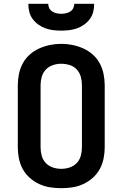

<svg xmlns="http://www.w3.org/2000/svg" viewBox="-20 -975 640 1003"><path d="M300 8Q270 8 241 3.5Q212 -1 185 -13.5Q158 -26 135.5 -46Q113 -66 99 -91.5Q85 -117 79 -146.5Q73 -176 73 -205V-530Q73 -559 79 -588.5Q85 -618 99 -644Q113 -670 135.5 -690Q158 -710 185 -722Q212 -734 241 -740Q270 -746 300 -746Q330 -746 359 -740Q388 -734 415 -722Q442 -710 464.5 -690Q487 -670 501 -644Q515 -618 521 -588.5Q527 -559 527 -530V-205Q527 -176 521 -146.5Q515 -117 501 -91.5Q487 -66 464.5 -46Q442 -26 415 -13.5Q388 -1 359 3.5Q330 8 300 8ZM300 -93Q322 -93 343.5 -100Q365 -107 380.5 -123Q396 -139 402 -161Q408 -183 408 -205V-530Q408 -552 402 -574Q396 -596 380.5 -612.5Q365 -629 343 -635.5Q321 -642 299 -642Q277 -642 255.5 -634.5Q234 -627 219 -611Q204 -595 198 -573.5Q192 -552 192 -530V-205Q192 -183 198 -161Q204 -139 219.5 -123Q235 -107 256.5 -100Q278 -93 300 -93ZM300 -815Q279 -815 258 -817.5Q237 -820 217.5 -827Q198 -834 180.5 -846.5Q163 -859 150.5 -876Q138 -893 133 -913.5Q128 -934 128 -955H232Q232 -943 237.5 -932Q243 -921 253.5 -914.5Q264 -908 276 -905.5Q288 -903 300 -903Q312 -903 324 -905.5Q336 -908 346.5 -914.5Q357 -921 362.5 -932Q368 -943 368 -955H472Q472 -934 467 -913.5Q462 -893 449.5 -876Q437 -859 419.5 -846.5Q402 -834 382.5 -827Q363 -820 342 -817.5Q321 -815 300 -815Z"/></svg>

Font: Zed Sans Extended
Style: Bold
Weight: 700
Width: 7
Designer: Belleve Invis
Foundry: Belleve Invis
Version: Version 1.0.0; ttfautohint (v1.8.4)